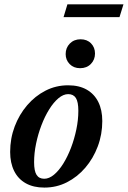

<svg xmlns="http://www.w3.org/2000/svg" viewBox="-20 -838 580 870"><path d="M288.5 -451.5Q338.5 -451.5 373 -431.8Q407.5 -412 425.5 -375.8Q443.5 -339.5 443.5 -289.5Q443.5 -229 423 -174.5Q402.5 -120 366.5 -78Q330.5 -36 283.2 -12Q236 12 181 12Q131.5 12 96.8 -7.5Q62 -27 44 -63.5Q26 -100 26 -149.5Q26 -210.5 46.5 -264.8Q67 -319 103 -361Q139 -403 186.2 -427.2Q233.5 -451.5 288.5 -451.5ZM180.5 -28Q202.5 -28 224.8 -46.5Q247 -65 266.8 -96.8Q286.5 -128.5 301.8 -168.5Q317 -208.5 326 -251.8Q335 -295 335 -336Q335 -376.5 323.8 -394Q312.5 -411.5 289 -411.5Q267 -411.5 244.8 -392.8Q222.5 -374 202.8 -342.2Q183 -310.5 167.8 -270.5Q152.5 -230.5 143.5 -187.2Q134.5 -144 134.5 -103Q134.5 -63 145.8 -45.5Q157 -28 180.5 -28ZM343 -529Q314 -529 295.8 -547.5Q277.5 -566 277.5 -593Q277.5 -621.5 296.5 -640.8Q315.5 -660 345 -660Q374.5 -660 392.5 -641.5Q410.5 -623 410.5 -595.5Q410.5 -567.5 391.8 -548.2Q373 -529 343 -529ZM268 -760.5 285.5 -818.5H539.5L521.5 -760.5Z"/></svg>

Font: Newsreader 24pt SemiBold
Style: Italic
Weight: 600
Italic angle: -17°
Designer: Hugues Gentile
Foundry: Production Type
Version: Version 1.003